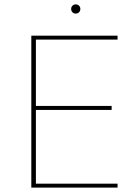

<svg xmlns="http://www.w3.org/2000/svg" viewBox="-20 -857 619 877"><path d="M341 -801Q335 -795 326 -795Q317 -795 311 -801Q305 -807 305 -816Q305 -825 311 -831Q317 -837 326 -837Q335 -837 341 -831Q347 -825 347 -816Q347 -807 341 -801ZM123 0V-694H517V-676H144V-373H490V-355H144V-18H517V0Z"/></svg>

Font: Cantarell Thin
Style: Regular
Weight: 100
Designer: Dave Crossland, Nikolaus Waxweiler, Florian Fecher, Jacques Le Bailly, Eben Sorkin, Alexei Vanyashin, Alexios Zavras, Em
Version: Version 0.303